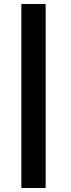

<svg xmlns="http://www.w3.org/2000/svg" viewBox="-20 -797 356 957"><path d="M86.4 140.1V-776.9H207.5V140.1Z"/></svg>

Font: Epilogue
Style: Bold
Weight: 700
Designer: Tyler Finck
Foundry: Etcetera Type Co
Version: Version 2.112